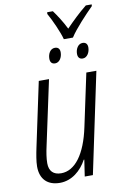

<svg xmlns="http://www.w3.org/2000/svg" viewBox="-97 -931 653 998"><g transform="rotate(-10 230.0 -432.5)"><path d="M286 -722H334C361 -765 423 -830 459 -866L460 -875H429C391 -845 353 -808 318 -772C299 -811 274 -849 255 -875H225L224 -866C244 -831 276 -761 286 -722ZM220 -606C243 -606 258 -631 258 -658C258 -676 249 -686 232 -686C207 -686 194 -660 194 -635C194 -616 203 -606 220 -606ZM366 -606C389 -606 404 -632 404 -658C404 -676 395 -686 378 -686C354 -686 340 -660 340 -635C340 -616 349 -606 366 -606ZM137 10C200 10 250 -33 279 -87H282L269 0H312L424 -531H371L312 -254C283 -115 225 -38 152 -38C111 -38 89 -60 89 -102C89 -128 94 -159 101 -190L174 -531H120L48 -192C41 -159 34 -121 34 -94C34 -26 73 10 137 10Z"/></g></svg>

Font: Noto Sans Condensed Light
Style: Italic
Weight: 300
Width: 3
Italic angle: -12°
Designer: Monotype Design Team
Foundry: Monotype Imaging Inc.
Version: Version 2.013